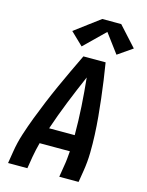

<svg xmlns="http://www.w3.org/2000/svg" viewBox="-141 -1066 882 1152"><g transform="rotate(15 300.0 -490.5)"><path d="M25 0 37 -74Q46 -131 64 -187Q82 -243 103 -298Q124 -353 147 -408.5Q170 -464 194.5 -518.5Q219 -573 244.5 -627Q270 -681 296 -735H434Q443 -681 450.5 -627Q458 -573 464.5 -518Q471 -463 476 -408.5Q481 -354 483.5 -298Q486 -242 485 -186Q484 -130 475 -74L463 0H343L355 -74Q359 -96 361 -119Q363 -142 365 -164H177Q171 -142 166 -119Q161 -96 157 -74L145 0ZM209 -265H368Q368 -354 362.5 -442.5Q357 -531 348 -618Q310 -531 274.5 -442.5Q239 -354 209 -265ZM270 -790 192 -865 347 -981H465L576 -859L485 -796L397 -914Z"/></g></svg>

Font: Iosevka Curly Extended
Style: Bold Italic
Weight: 700
Width: 7
Italic angle: -9°
Monospace: yes
Designer: Belleve Invis
Foundry: Belleve Invis
Version: Version 11.1.0; ttfautohint (v1.8.3)